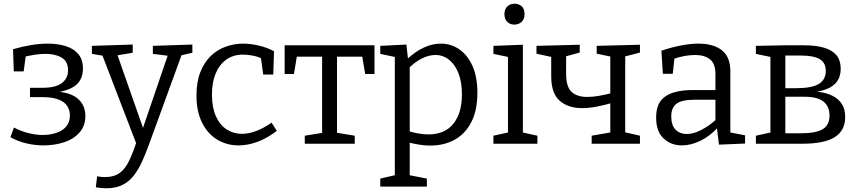

<svg xmlns="http://www.w3.org/2000/svg" viewBox="-20 -771 4602 1030"><path d="M213 9Q167 9 121 -2Q75 -13 36 -35L55 -87Q90 -68 130.5 -57.5Q171 -47 209 -47Q248 -47 281.5 -58Q315 -69 335 -92Q355 -115 355 -152Q355 -180 341 -202Q327 -224 294.5 -237Q262 -250 207 -250H141V-300H207Q279 -300 312 -325.5Q345 -351 345 -394Q345 -442 310.5 -462Q276 -482 224 -482Q195 -482 164 -477Q133 -472 101 -464L120 -484L107 -388H54L50 -507Q98 -521 145.5 -529Q193 -537 237 -537Q290 -537 333 -523.5Q376 -510 400.5 -480.5Q425 -451 425 -404Q425 -346 387.5 -314.5Q350 -283 270 -274L268 -281Q357 -277 397.5 -241.5Q438 -206 438 -149Q438 -95 406 -59.5Q374 -24 323 -7.5Q272 9 213 9Z M494 234 501 175Q513 177 523.5 178Q534 179 543 179Q592 179 622.5 156.5Q653 134 674 89Q695 44 717 -23L714 7L527 -480L538 -471L473 -482V-525L692 -532V-488L602 -473L608 -482L757 -57L739 -61L882 -480L888 -471L800 -482V-525L1012 -532V-488L942 -472L956 -481L780 2Q762 52 742.5 95Q723 138 698 170.5Q673 203 637 221Q601 239 550 239Q527 239 494 234Z M1260 9Q1196 9 1144.5 -22.5Q1093 -54 1063.5 -114Q1034 -174 1034 -258Q1034 -331 1054.5 -383.5Q1075 -436 1110 -470Q1145 -504 1190.5 -520.5Q1236 -537 1285 -537Q1325 -537 1370.5 -526Q1416 -515 1450 -496L1446 -371H1392L1379 -465L1387 -456Q1362 -468 1334 -473Q1306 -478 1284 -478Q1232 -478 1194.5 -451.5Q1157 -425 1137 -377Q1117 -329 1117 -263Q1117 -195 1138 -148Q1159 -101 1195.5 -77Q1232 -53 1278 -53Q1314 -53 1354 -68Q1394 -83 1437 -113L1465 -69Q1413 -29 1361 -10Q1309 9 1260 9Z M1615 0V-43L1726 -61L1708 -40V-481L1727 -467H1557L1575 -484L1557 -374H1507V-528H1989V-374H1939L1921 -481L1938 -467H1771L1788 -481V-40L1773 -61L1883 -43V0Z M2020 230V187L2111 166L2098 181V-476L2110 -463L2020 -482V-525L2160 -532L2170 -445L2161 -451Q2207 -494 2253 -515.5Q2299 -537 2344 -537Q2400 -537 2444.5 -506Q2489 -475 2515 -416.5Q2541 -358 2541 -273Q2541 -181 2509.5 -118Q2478 -55 2421 -22.5Q2364 10 2287 10Q2259 10 2229 5Q2199 0 2166 -8L2178 -19V181L2167 167L2270 187V230ZM2278 -50Q2366 -50 2412 -107Q2458 -164 2458 -265Q2458 -331 2439.5 -378Q2421 -425 2389 -450.5Q2357 -476 2316 -476Q2281 -476 2243.5 -457.5Q2206 -439 2168 -401L2178 -426V-51L2167 -69Q2228 -50 2278 -50Z M2785 -51 2776 -62 2863 -43V0H2627V-43L2714 -62L2705 -51V-473L2713 -464L2627 -482V-525L2785 -531ZM2739 -639Q2716 -639 2701 -654Q2686 -669 2686 -695Q2686 -722 2701.5 -736.5Q2717 -751 2740 -751Q2764 -751 2779 -737Q2794 -723 2794 -695Q2794 -668 2778 -653.5Q2762 -639 2739 -639Z M2937 -483 2958 -461 2858 -483V-525L3090 -531V-489L2998 -464L3017 -483V-374Q3017 -306 3046 -278.5Q3075 -251 3130 -251Q3159 -251 3194 -257Q3229 -263 3270 -274L3254 -257V-483L3268 -465L3181 -483V-525L3413 -531V-489L3317 -464L3334 -483V-46L3317 -65L3413 -43V0H3154V-43L3269 -63L3254 -46V-242L3270 -221Q3224 -207 3181.5 -199Q3139 -191 3103 -191Q3027 -191 2982 -231Q2937 -271 2937 -362Z M3898 -45 3885 -63 3977 -45V-1L3837 5L3825 -91L3832 -88Q3788 -40 3737 -15.5Q3686 9 3638 9Q3580 9 3540 -28Q3500 -65 3500 -140Q3500 -199 3525 -230.5Q3550 -262 3594 -275Q3638 -288 3696 -288H3827L3818 -278V-374Q3818 -429 3789 -452.5Q3760 -476 3709 -476Q3682 -476 3651.5 -470.5Q3621 -465 3587 -453L3599 -466L3589 -375H3536L3528 -499Q3585 -518 3635 -527.5Q3685 -537 3727 -537Q3807 -537 3852.5 -501.5Q3898 -466 3898 -388ZM3581 -147Q3581 -98 3604.5 -75Q3628 -52 3664 -52Q3699 -52 3741.5 -73.5Q3784 -95 3824 -132L3818 -111V-245L3827 -236H3708Q3637 -236 3609 -214.5Q3581 -193 3581 -147Z M4193 -528H4293Q4357 -528 4401 -515Q4445 -502 4467.5 -474.5Q4490 -447 4490 -402Q4490 -361 4470.5 -334Q4451 -307 4413 -292.5Q4375 -278 4317 -273L4321 -281Q4366 -281 4401 -273Q4436 -265 4461.5 -248Q4487 -231 4500.5 -205.5Q4514 -180 4514 -143Q4514 -71 4458.5 -35.5Q4403 0 4285 0H4035V-43L4122 -62L4113 -51V-473L4121 -464L4035 -482V-525ZM4277 -473H4179L4193 -487V-286L4179 -298H4252Q4336 -298 4373 -321Q4410 -344 4410 -390Q4410 -435 4377 -454Q4344 -473 4277 -473ZM4276 -56Q4357 -56 4393.5 -78Q4430 -100 4430 -151Q4430 -200 4397.5 -226Q4365 -252 4296 -252H4179L4193 -265V-43L4179 -56Z"/></svg>

Font: Pack4
Style: Regular
Weight: 400
Version: Version 2.002